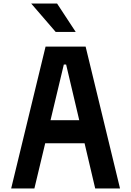

<svg xmlns="http://www.w3.org/2000/svg" viewBox="-20 -1063 740 1083"><path d="M43 0H174L235 -255H457L517 0H657L463 -800H237ZM156 -1043 294 -883H407L302 -1043ZM265 -385 340 -699H353L427 -385Z"/></svg>

Font: Martian Mono Std Md
Style: Regular
Weight: 500
Monospace: yes
Designer: Roman Shamin
Foundry: Evil Martians
Version: Version 1.000